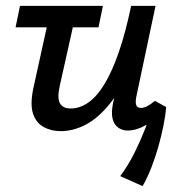

<svg xmlns="http://www.w3.org/2000/svg" viewBox="-20 -438 603 653"><path d="M186 8Q154 8 128.5 -6Q103 -20 92.5 -51Q82 -82 93 -136L155 -418H244L183 -145Q174 -104 184 -86.5Q194 -69 220 -69Q251 -69 280 -89Q309 -109 335 -151.5Q361 -194 384 -260.5Q407 -327 426 -418H485Q461 -300 428 -218.5Q395 -137 355 -87Q315 -37 272.5 -14.5Q230 8 186 8ZM465 195 389 161Q417 123 437.5 81.5Q458 40 473.5 0.5Q489 -39 499 -70L545 -74Q543 -46 536 -11Q529 24 518.5 61Q508 98 494.5 132.5Q481 167 465 195ZM33 -345 48 -418H330L315 -345ZM414 6Q396 6 382 -4Q368 -14 363 -34Q358 -54 364 -85L437 -418H509L444 -111Q440 -92 443 -81.5Q446 -71 460 -71Q469 -71 480 -76.5Q491 -82 507 -95L545 -74Q512 -33 478 -13.5Q444 6 414 6Z"/></svg>

Font: Ysabeau SemiBold
Style: Italic
Weight: 600
Italic angle: -12°
Designer: Christian Thalmann (Catharsis Fonts)
Version: Version 2.002